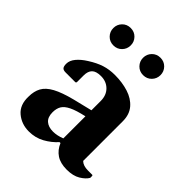

<svg xmlns="http://www.w3.org/2000/svg" viewBox="-195 -785 904 904"><g transform="rotate(45 257.0 -332.5)"><path d="M151 9Q102 9 67 -20.5Q32 -50 34 -106Q34 -142 48 -167.5Q62 -193 97 -212Q132 -231 195 -247L289 -270V-332Q289 -370 266 -393Q243 -416 207 -416Q175 -416 161 -402Q147 -388 147 -360V-314L143 -310H77Q62 -310 56 -317Q50 -324 50 -341Q50 -363 67.5 -384Q85 -405 114 -423Q150 -446 181.5 -456Q213 -466 250 -466Q299 -466 340 -453Q381 -440 405.5 -411.5Q430 -383 430 -338V-74Q446 -58 478 -58H507L510 -55V-41Q499 -22 472.5 -6Q446 10 404 10Q362 10 335.5 -7.5Q309 -25 295 -58H289Q264 -30 229 -10.5Q194 9 151 9ZM166 -134Q166 -102 183.5 -86.5Q201 -71 232 -71Q259 -71 289 -83V-230Q239 -219 212.5 -206Q186 -193 176 -176Q166 -159 166 -134ZM146 -559Q121 -559 104.5 -576Q88 -593 88 -617Q88 -641 104.5 -658Q121 -675 146 -675Q171 -675 187.5 -658Q204 -641 204 -617Q204 -593 187.5 -576Q171 -559 146 -559ZM344 -559Q319 -559 302.5 -576Q286 -593 286 -617Q286 -641 302.5 -658Q319 -675 344 -675Q369 -675 385.5 -658Q402 -641 402 -617Q402 -593 385.5 -576Q369 -559 344 -559Z"/></g></svg>

Font: Spectral
Style: Bold
Weight: 700
Designer: Jean-Baptiste Levee
Foundry: Production Type
Version: Version 2.001